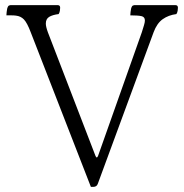

<svg xmlns="http://www.w3.org/2000/svg" viewBox="-20 -795 720 750"><path d="M675 -765Q675 -761 674 -753.5Q673 -746 669 -740Q638 -736 615.5 -720Q593 -704 580 -669L362 -77Q358 -65 344 -65H335L100 -669Q86 -706 73.5 -719Q61 -732 42 -734Q35 -735 25 -735Q15 -735 5 -735Q5 -740 6 -748Q7 -756 8 -761Q11 -772 15.5 -773.5Q20 -775 21 -775H205Q215 -775 215 -765Q215 -761 214 -753.5Q213 -746 209 -740Q185 -737 172 -729Q159 -721 159 -703Q159 -691 167 -669L353 -186Q358 -174 363 -186L534 -669Q539 -685 542.5 -696.5Q546 -708 546 -715Q546 -729 532.5 -732Q519 -735 489 -735Q489 -740 490 -748Q491 -756 492 -761Q495 -772 499.5 -773.5Q504 -775 505 -775H665Q675 -775 675 -765Z"/></svg>

Font: Gowun Batang
Style: Regular
Weight: 400
Designer: Yanghee Ryu
Foundry: Yanghee Ryu
Version: Version 2.000